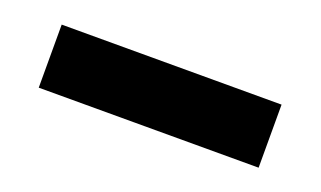

<svg xmlns="http://www.w3.org/2000/svg" viewBox="-30 -958 520 311"><g transform="rotate(20 229.5 -802.5)"><path d="M40 -747.9V-856.6H419V-747.9Z"/></g></svg>

Font: Mona Sans ExtraLight
Style: Regular
Weight: 200
Designer: Deni Anggara
Foundry: GitHub
Version: Version 2.000